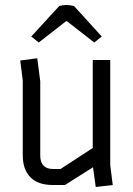

<svg xmlns="http://www.w3.org/2000/svg" viewBox="-20 -740 532 768"><path d="M71 -419 61 -498 129 -507 141 -415V-118Q141 -64 193 -64H222L351 -148V-500H421V-79L431 0L363 8L352 -71L240 0H191Q132 0 101.5 -31Q71 -62 71 -120ZM276 -716 387 -594 357 -570 248 -655H244L135 -570L105 -594L217 -716Q244 -724 276 -716Z"/></svg>

Font: Strong
Style: Regular
Weight: 400
Designer: Roman Shchyukin (Gaslight Type Foundry)
Foundry: Cyreal (www.cyreal.org)
Version: Version 1.001